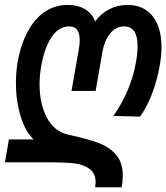

<svg xmlns="http://www.w3.org/2000/svg" viewBox="-60 -578 689 796"><path d="M336.5 178Q336.5 140.5 311.2 122.2Q286 104 249.5 99.5Q213 95 156.5 95H-39.5L-23 0H79.5Q45 -32 25.5 -96Q6 -160 6 -233.5Q6 -280.5 13 -319.5Q26 -394 55 -447.5Q84 -501 126 -529.2Q168 -557.5 220 -557.5Q263.5 -557.5 293 -539.5Q322.5 -521.5 334.5 -489Q357 -521 392.2 -539.2Q427.5 -557.5 468.5 -557.5Q536 -557.5 572.8 -511Q609.5 -464.5 609.5 -382Q609.5 -348.5 602.5 -307.5Q591.5 -245.5 571 -190.8Q550.5 -136 520.5 -94.5L410 -97.5Q445 -147 469 -203.2Q493 -259.5 503.5 -318.5Q510.5 -359 510.5 -387Q510.5 -468.5 454.5 -468.5Q420 -468.5 396.5 -439Q373 -409.5 365 -365L336.5 -201H236.5L266.5 -372Q270.5 -395 270.5 -411.5Q270.5 -468.5 227 -468.5Q184 -468.5 154.5 -425.2Q125 -382 111 -305Q104 -264.5 104 -228.5Q104 -147.5 134.5 -90Q165 -32.5 223.5 -19.5Q303.5 -2.5 349.8 15.2Q396 33 422.5 65Q449 97 449 150.5Q449 172.5 444.5 198.5H334.5Q336.5 183.5 336.5 178Z"/></svg>

Font: JuliaMono Medium
Style: Italic
Weight: 500
Italic angle: -9°
Monospace: yes
Designer: cormullion
Foundry: corm
Version: Version 0.054; ttfautohint (v1.8.4)